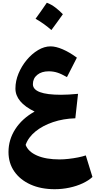

<svg xmlns="http://www.w3.org/2000/svg" viewBox="-20 -1001 684 1379"><path d="M228.5 -199.7Q90.8 -266.6 90.8 -365.2Q90.8 -419.4 113 -472.9Q135.3 -526.4 172.1 -570.6Q209 -614.7 253.7 -641.4Q298.3 -668 343.3 -668Q380.9 -668 429.9 -647Q479 -626 532.2 -586.9L460.9 -447.3Q420.9 -470.2 391.8 -479.5Q362.8 -488.8 329.6 -488.8Q278.8 -488.8 247.6 -463.4Q216.3 -438 216.3 -396.5Q216.3 -320.3 418 -320.3Q444.3 -320.3 473.9 -322Q503.4 -323.7 540.5 -327.1L521 -151.4Q434.6 -148.9 360.4 -123.8Q286.1 -98.6 234.6 -56.6Q183.1 -14.6 164.1 39.6Q182.6 88.4 246.1 116.2Q309.6 144 407.7 144Q437 144 472.2 140.1Q507.3 136.2 540.5 129.6Q573.7 123 596.2 115.2L644 270Q616.2 295.9 573.2 315.9Q530.3 335.9 478.5 346.9Q426.8 357.9 372.6 357.9Q273.9 357.9 199.2 324.2Q124.5 290.5 82.8 230.5Q41 170.4 41 90.8Q41 2 90.1 -74Q139.2 -149.9 228.5 -199.7ZM316.4 -981.4Q348.6 -969.2 377.4 -947.3Q406.2 -925.3 431.6 -898.9Q411.6 -871.1 391.1 -842.5Q370.6 -814 349.1 -785.2Q324.2 -807.1 295.9 -827.6Q267.6 -848.1 235.4 -866.2Q256.8 -895.5 276.9 -924.3Q296.9 -953.1 316.4 -981.4Z"/></svg>

Font: Pinar-FD ExtraBold
Style: Regular
Weight: 800
Designer: Amin Abedi
Version: Version 3.000